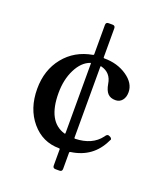

<svg xmlns="http://www.w3.org/2000/svg" viewBox="-148 -775 846 1001"><g transform="rotate(20 275.5 -275.0)"><path d="M280 130Q265 130 265 115V26Q265 21 260 21Q168 21 107.5 -50.5Q47 -122 47 -232Q47 -336 105 -408Q163 -480 260 -497Q265 -498 265 -502V-665Q265 -680 280 -680H302Q317 -680 317 -665V-505Q317 -500 322 -500Q395 -500 448 -463.5Q501 -427 501 -377Q501 -349 487 -332Q473 -315 450 -315Q422 -315 407 -331Q392 -347 386 -382Q377 -441 322 -455Q317 -457 317 -451V-59Q317 -54 322 -54Q416 -57 461 -117L466 -124Q475 -135 486 -128L489 -127Q501 -120 498 -111H497L494 -105Q443 2 323 19Q317 20 317 25V115Q317 130 302 130ZM260 -61Q265 -60 265 -65V-449Q265 -453 264 -453.5Q263 -454 261 -453Q216 -437 187.5 -380.5Q159 -324 159 -249Q159 -91 260 -61Z"/></g></svg>

Font: Caslon OS
Style: Regular
Weight: 400
Designer: Alfredo Marco Pradil
Foundry: Hanken Design Co.
Version: Version 1.000;PS 001.000;hotconv 1.0.88;makeotf.lib2.5.64775